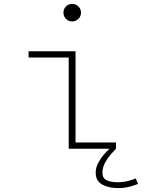

<svg xmlns="http://www.w3.org/2000/svg" viewBox="-20 -763 750 985"><path d="M350.5 -653Q331.5 -653 318.5 -666.2Q305.5 -679.5 305.5 -698Q305.5 -717 318.5 -730Q331.5 -743 350.5 -743Q369 -743 382.2 -730Q395.5 -717 395.5 -698Q395.5 -679.5 382.2 -666.2Q369 -653 350.5 -653ZM367.5 -32H575V0H332.5V-468H126.5V-500H367.5ZM575 0Q564 11 547.5 30Q531 49 518.2 73.2Q505.5 97.5 505.5 124Q505.5 152 528 162Q550.5 172 582 172Q613 172 639 165Q665 158 676 152L688 180.5Q671 188 644.2 195Q617.5 202 586.5 202Q538 202 504.5 183.8Q471 165.5 471 123Q471 97.5 483.5 73.5Q496 49.5 512.8 30.2Q529.5 11 542 0Z"/></svg>

Font: League Mono Thin
Style: Regular
Weight: 100
Width: 6
Designer: Tyler Finck
Foundry: The League of Moveable Type / Tyler Finck
Version: Version 2.300;RELEASE